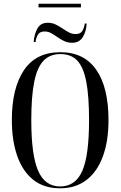

<svg xmlns="http://www.w3.org/2000/svg" viewBox="-20 -1007 651 1037"><path d="M188 -967V-987H417V-967ZM162 -780Q165 -822 182 -853Q199 -884 238 -884Q261 -884 280 -875Q299 -866 316.5 -854Q334 -842 351.5 -832.5Q369 -823 388 -823Q415 -823 425 -840.5Q435 -858 438 -880H448Q446 -837 427 -806.5Q408 -776 370 -776Q346 -776 327 -785Q308 -794 291 -806Q274 -818 257 -827.5Q240 -837 221 -837Q194 -837 184 -818.5Q174 -800 172 -780ZM305 10Q217 10 159.5 -36Q102 -82 73 -165Q44 -248 44 -359Q44 -530 109 -627.5Q174 -725 306 -725Q434 -725 500 -630Q566 -535 566 -358Q566 -245 535.5 -162Q505 -79 446.5 -34.5Q388 10 305 10ZM305 0Q387 0 424 -83Q461 -166 461 -358Q461 -487 446 -565.5Q431 -644 397.5 -679.5Q364 -715 306 -715Q250 -715 215.5 -679.5Q181 -644 165 -565.5Q149 -487 149 -358Q149 -169 186 -84.5Q223 0 305 0Z"/></svg>

Font: Noto Serif Display ExtraCondensed Medium
Style: Regular
Weight: 500
Width: 2
Designer: Monotype Design Team
Foundry: Monotype Imaging Inc.
Version: Version 2.009